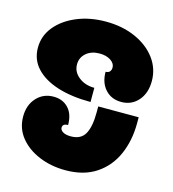

<svg xmlns="http://www.w3.org/2000/svg" viewBox="-109 -809 826 917"><g transform="rotate(15 303.5 -350.0)"><path d="M302 -718Q384 -718 448.5 -689.5Q513 -661 550 -611.5Q587 -562 587 -500Q587 -440 554.5 -403Q522 -366 471 -366Q422 -366 392 -399Q362 -432 362 -486Q376 -486 382.5 -494Q389 -502 389 -513Q389 -535 367 -549Q345 -563 313 -563Q272 -563 246.5 -541Q221 -519 221 -485Q221 -448 252.5 -423Q284 -398 330 -398V-328Q236 -328 166.5 -350Q97 -372 58.5 -413.5Q20 -455 20 -514Q20 -573 58 -619Q96 -665 160 -691.5Q224 -718 302 -718ZM281 -145Q331 -145 351 -181Q371 -217 371 -287V-317H571V-287Q571 -202 540.5 -132.5Q510 -63 449 -22.5Q388 18 298 18Q226 18 166.5 -7Q107 -32 72 -76Q37 -120 37 -178Q37 -235 70 -271Q103 -307 154 -307Q199 -307 227 -277.5Q255 -248 255 -194Q228 -194 228 -174Q228 -162 242 -153.5Q256 -145 281 -145Z"/></g></svg>

Font: Exile
Style: Regular
Weight: 400
Designer: Bartłomiej Rózga @rozgatype
Version: Version 1.000; ttfautohint (v1.8.4.7-5d5b)